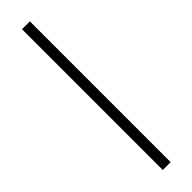

<svg xmlns="http://www.w3.org/2000/svg" viewBox="-309 -707 864 864"><g transform="rotate(-45 123.0 -275.0)"><path d="M100 173H150V-723H100Z"/></g></svg>

Font: Archivo Thin
Style: Italic
Weight: 100
Italic angle: -10°
Designer: Hector Gatti
Foundry: Omnibus-Type
Version: Version 2.001